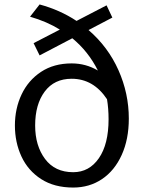

<svg xmlns="http://www.w3.org/2000/svg" viewBox="-20 -825 673 863"><path d="M559 -292Q559 -199 527 -128.5Q495 -58 438.5 -20Q382 18 309 18Q224 18 165 -20Q106 -58 76.5 -121.5Q47 -185 47 -261Q47 -337 77 -400.5Q107 -464 164.5 -502Q222 -540 302 -540Q366 -540 420 -508Q377 -594 305 -653L158 -576L131 -631L249 -692Q191 -728 115 -750L158 -805Q250 -780 324 -731L459 -801L485 -746L378 -690Q466 -614 512.5 -509.5Q559 -405 559 -292ZM468 -289Q468 -337 461 -379Q400 -471 302 -471Q224 -471 181 -413.5Q138 -356 138 -261Q138 -170 182.5 -110.5Q227 -51 309 -51Q381 -51 424.5 -114Q468 -177 468 -289Z"/></svg>

Font: Martel Sans
Style: Regular
Weight: 400
Designer: Dan Reynolds and Mathieu Réguer
Foundry: Dan Reynolds and Mathieu Réguer
Version: Version 1.002; ttfautohint (v1.1) -l 5 -r 5 -G 72 -x 0 -D la